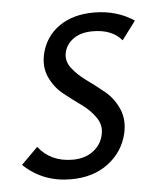

<svg xmlns="http://www.w3.org/2000/svg" viewBox="-39 -455 421 496"><g transform="rotate(-5 171.0 -207.0)"><path d="M126 5Q53 5 3 -43L46 -86Q78 -45 135 -45Q167 -45 188.5 -61.5Q210 -78 215 -104Q220 -127 206 -147.5Q192 -168 169.5 -184Q147 -200 124.5 -218Q102 -236 89.5 -263.5Q77 -291 85 -325Q96 -369 132 -394Q168 -419 222 -419Q281 -419 326 -389L290 -341Q265 -371 215 -371Q184 -371 165 -357.5Q146 -344 141 -323Q136 -301 150.5 -282Q165 -263 188 -246.5Q211 -230 233.5 -211.5Q256 -193 268.5 -164.5Q281 -136 273 -101Q262 -54 223 -24.5Q184 5 126 5Z"/></g></svg>

Font: EauTest
Style: Italic
Weight: 400
Italic angle: -12°
Designer: Christian Thalmann (Catharsis Fonts)
Version: Version 0.001;PS 000.001;hotconv 1.0.88;makeotf.lib2.5.64775